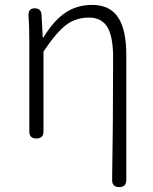

<svg xmlns="http://www.w3.org/2000/svg" viewBox="-20 -567 628 786"><path d="M468 199Q439 199 439 170Q443 -55 443 -333Q443 -417 419.5 -456Q396 -495 344 -495Q292 -495 252 -466Q211 -435 158 -356V-29Q158 0 129 0Q100 0 100 -29V-395Q100 -462 97 -501Q94 -533 122 -533Q148 -533 150 -507L155 -413H157Q201 -484 248.5 -515.5Q296 -547 357 -547Q430 -547 464 -495Q497 -445 497 -341V-71V170Q497 199 468 199Z"/></svg>

Font: GenSenRounded TW L
Style: Regular
Weight: 300
Version: Version 1.501;PS 1;hotconv 16.6.51;makeotf.lib2.5.65220